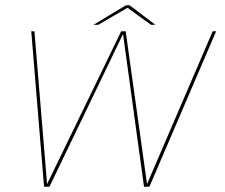

<svg xmlns="http://www.w3.org/2000/svg" viewBox="-20 -708 854 728"><path d="M147 0 98.5 -589.5H110.5L158.5 -10L439.5 -589.5H456.5L537.5 -10L786.5 -589.5H799.5L546.5 0H526L446.5 -579L167.5 0ZM334.5 -614 457.5 -688H471.5L569 -614H552.5L463.5 -678.5L352.5 -614Z"/></svg>

Font: Anybody ExtraExpanded Thin
Style: Italic
Weight: 100
Width: 8
Italic angle: -10°
Designer: Tyler Finck
Foundry: Etcetera Type Company
Version: Version 1.010; ttfautohint (v1.8.3) -l 8 -r 50 -G 200 -x 14 